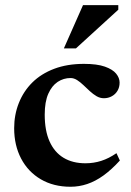

<svg xmlns="http://www.w3.org/2000/svg" viewBox="-20 -700 501 732"><path d="M300 -456.5Q350 -456.5 379.8 -446Q409.5 -435.5 422.8 -419.2Q436 -403 436 -385Q436 -367.5 428 -354Q420 -340.5 406.2 -333Q392.5 -325.5 376 -325.5Q361.5 -325.5 348.2 -333.2Q335 -341 322.5 -352.5Q310 -364 298 -375.5Q286 -387 273.8 -394.8Q261.5 -402.5 249 -402.5Q222.5 -402.5 200.2 -388Q178 -373.5 164.2 -342.8Q150.5 -312 150.5 -263Q150.5 -202 169 -160.8Q187.5 -119.5 222.2 -98.5Q257 -77.5 305.5 -77.5Q337.5 -77.5 366.2 -86.8Q395 -96 424 -116L437 -88Q405.5 -53.5 374.8 -31.2Q344 -9 312.8 1.5Q281.5 12 249 12Q184 12 135.5 -16.5Q87 -45 60.5 -95.5Q34 -146 34 -211Q34 -262.5 51.8 -307.2Q69.5 -352 103.2 -385.5Q137 -419 186.8 -437.8Q236.5 -456.5 300 -456.5ZM223.5 -515.5 296.5 -680.5H431V-663L269.5 -515.5Z"/></svg>

Font: Newsreader 16pt 16pt SemiBold
Style: Regular
Weight: 600
Version: Version 1.003